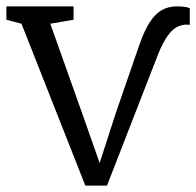

<svg xmlns="http://www.w3.org/2000/svg" viewBox="-21 -575 616 603"><path d="M247 8 46.5 -500.5 -1 -513V-555H210V-513L137 -500.5L241 -208L292 -63L342 -218L417 -435Q433 -480.5 450.2 -506.5Q467.5 -532.5 488 -543.8Q508.5 -555 534 -555Q551.5 -555 561 -553.2Q570.5 -551.5 575 -549V-497Q567.5 -498 559.5 -497.5Q551.5 -497 541 -493Q523 -486.5 506.5 -463.8Q490 -441 476.5 -407L315 8Z"/></svg>

Font: Merriweather 7pt Light
Style: Regular
Weight: 300
Designer: Eben Sorkin
Foundry: Eben Sorkin
Version: Version 2.200;gftools[0.9.31]